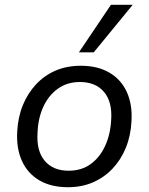

<svg xmlns="http://www.w3.org/2000/svg" viewBox="-20 -774 622 803"><path d="M264 9Q194 9 145 -19.5Q96 -48 72 -100.5Q48 -153 52 -223Q55 -284 75.5 -334Q96 -384 131 -421.5Q166 -459 213 -479Q260 -499 318 -499Q388 -499 437 -470.5Q486 -442 510 -390Q534 -338 530 -268Q527 -207 506.5 -156.5Q486 -106 451 -69Q416 -32 369 -11.5Q322 9 264 9ZM267 -60Q321 -60 359.5 -88Q398 -116 420 -164.5Q442 -213 445 -273Q450 -348 415 -389.5Q380 -431 314 -431Q261 -431 222 -403Q183 -375 161 -327Q139 -279 137 -218Q132 -143 167 -101.5Q202 -60 267 -60ZM310 -555 444 -754H535L372 -555Z"/></svg>

Font: Nunito Sans 10pt
Style: Italic
Weight: 400
Italic angle: -9°
Designer: Vernon Adams
Foundry: Vernon Adams
Version: Version 3.101;gftools[0.9.27]